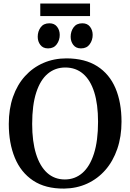

<svg xmlns="http://www.w3.org/2000/svg" viewBox="-20 -1094 764 1125"><path d="M356 11Q246 12 174 -36Q102 -84 66.8 -169.8Q31.5 -255.5 31.5 -367.5Q31.5 -455.5 56.2 -526.5Q81 -597.5 126.5 -647.8Q172 -698 234 -725Q296 -752 370 -752Q478.5 -751.5 550 -705.8Q621.5 -660 656.8 -576.8Q692 -493.5 692 -381Q692 -293.5 667.2 -221.5Q642.5 -149.5 597.5 -98Q552.5 -46.5 491 -18.2Q429.5 10 356 11ZM360 -42.5Q419 -42.5 462.8 -80.5Q506.5 -118.5 530.5 -193.8Q554.5 -269 554.5 -380.5Q554.5 -483 532.2 -553.8Q510 -624.5 467 -661.5Q424 -698.5 362.5 -698.5Q303.5 -698.5 260 -662.2Q216.5 -626 192.5 -552.5Q168.5 -479 168.5 -367.5Q168.5 -265.5 191 -192.8Q213.5 -120 256.2 -81.2Q299 -42.5 360 -42.5ZM261 -810.5Q232 -810.5 216.5 -830.8Q201 -851 201 -878.5Q201 -910 218.2 -933.8Q235.5 -957.5 269 -957.5H270Q299 -957.5 314.5 -937.2Q330 -917 330 -889.5Q330 -858.5 312.5 -834.5Q295 -810.5 262 -810.5ZM454 -810.5Q425 -810.5 409.5 -830.8Q394 -851 394 -878.5Q394 -910 411.2 -933.8Q428.5 -957.5 462 -957.5H463Q492 -957.5 507.5 -937.2Q523 -917 523 -889.5Q523 -858.5 505.5 -834.5Q488 -810.5 455 -810.5ZM507.5 -1073.5V-1000H216V-1073.5Z"/></svg>

Font: Merriweather 28pt SemiBold
Style: Regular
Weight: 600
Version: Version 2.100